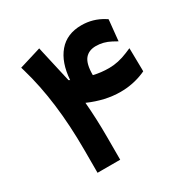

<svg xmlns="http://www.w3.org/2000/svg" viewBox="-149 -772 877 899"><g transform="rotate(-30 289.5 -322.5)"><path d="M336.4 -408.7Q375 -399.4 418.5 -399.4Q467.3 -399.4 520 -421.4L546.4 -432.6L546.9 -403.8L548.3 -319.8V-306.6L536.6 -301.3Q476.6 -275.9 408.7 -275.9Q327.1 -275.9 240.2 -314Q248 -222.7 248 -127V-21.5V-2H228.5H145H125.5V-21.5V-127Q125.5 -389.2 67.4 -588.4L62 -606.9L80.1 -612.3L159.7 -636.7L180.2 -643.1L184.6 -622.6L224.6 -445.8Q224.6 -445.8 226.3 -444.8Q228 -443.8 229.7 -443.1Q231.4 -442.4 231.4 -441.9Q237.8 -534.2 282 -586.2Q326.2 -638.2 404.8 -638.2Q467.3 -638.2 519.5 -605.5L529.8 -599.1L528.8 -586.9L521.5 -515.1L518.6 -485.8L492.7 -500Q455.1 -520 415 -520Q376 -520 355.5 -494.9Q335 -469.7 335 -409.7V-409.2Q335.4 -408.7 336.4 -408.7Z"/></g></svg>

Font: Shabnam FD-WOL
Style: Bold-FD-WOL
Weight: 700
Foundry: DejaVu fonts team - Redesigned by Saber Rastikerdar - Based on Vazir font
Version: Version 5.0.0